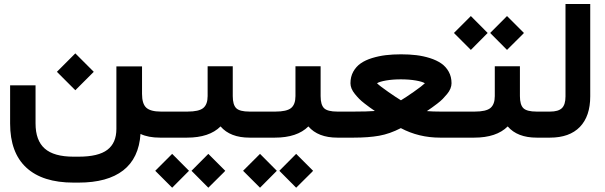

<svg xmlns="http://www.w3.org/2000/svg" viewBox="-20 -671 2948 936"><path d="M778.8 0H760.3Q702.6 0 665 -18.1Q657.2 100.1 580.6 159.7Q503.9 219.2 363.3 219.2H338.4Q187.5 219.2 108.4 146.2Q29.3 73.2 29.3 -68.8V-235.4V-254.9H48.8H133.8H153.3V-235.4V-69.3Q153.3 13.7 198 53.2Q242.7 92.8 338.4 92.8H363.3Q459.5 92.8 503.4 59.3Q547.4 25.9 547.4 -42.5V-327.6V-347.2H566.9H652.8H672.4V-327.6V-213.4Q672.4 -165 693.1 -146Q713.9 -127 764.6 -127H778.8Q784.2 -127 787.6 -106.4Q791 -85.9 791 -66.9V-61.5Q791 -41.5 787.8 -20.8Q784.7 0 778.8 0ZM257.4 -320.9 347.2 -410.8 437.1 -320.9 347.2 -231.1Z M913.6 161.6 995.6 79.1 1078.1 161.6Q1075.2 164.6 1072.3 168Q1065.9 174.3 1038.1 201.9Q1010.3 229.5 995.6 244.1ZM736.8 161.6 819.3 79.1 901.4 161.6 819.3 244.1ZM1207 0H1196.8Q1102.1 0 1055.2 -54.7Q1000.5 0 891.6 0H773.9Q768.1 0 764.9 -20.8Q761.7 -41.5 761.7 -61.5V-66.9Q761.7 -85.9 765.1 -106.4Q768.6 -127 773.9 -127H894Q949.7 -127 970.9 -144.5Q992.2 -162.1 992.2 -202.6V-328.6V-348.1H1011.7H1095.2H1114.7V-328.6V-202.6Q1114.7 -160.2 1131.6 -143.6Q1148.4 -127 1196.3 -127H1207Q1212.4 -127 1215.8 -106.4Q1219.2 -85.9 1219.2 -66.9V-61.5Q1219.2 -41.5 1216.1 -20.8Q1212.9 0 1207 0Z M1341.8 161.6 1423.8 79.1 1506.3 161.6Q1503.4 164.6 1500.5 168Q1494.1 174.3 1466.3 201.9Q1438.5 229.5 1423.8 244.1ZM1165 161.6 1247.6 79.1 1329.6 161.6 1247.6 244.1ZM1635.3 0H1625Q1530.3 0 1483.4 -54.7Q1428.7 0 1319.8 0H1202.1Q1196.3 0 1193.1 -20.8Q1189.9 -41.5 1189.9 -61.5V-66.9Q1189.9 -85.9 1193.4 -106.4Q1196.8 -127 1202.1 -127H1322.3Q1377.9 -127 1399.2 -144.5Q1420.4 -162.1 1420.4 -202.6V-328.6V-348.1H1439.9H1523.4H1543V-328.6V-202.6Q1543 -160.2 1559.8 -143.6Q1576.7 -127 1624.5 -127H1635.3Q1640.6 -127 1644 -106.4Q1647.5 -85.9 1647.5 -66.9V-61.5Q1647.5 -41.5 1644.3 -20.8Q1641.1 0 1635.3 0Z M2178.7 0H2125.5Q2021.5 0 1934.1 -46.4Q1880.4 -18.6 1828.4 -9.3Q1776.4 0 1704.1 0H1630.4Q1624.5 0 1621.3 -20.8Q1618.2 -41.5 1618.2 -61.5V-66.9Q1618.2 -85.9 1621.6 -106.4Q1625 -127 1630.4 -127H1703.6Q1770 -127 1807.6 -129.9Q1792 -140.6 1782.7 -147.2Q1773.4 -153.8 1757.1 -166.5Q1740.7 -179.2 1730.7 -189.5Q1720.7 -199.7 1710 -212.9Q1699.2 -226.1 1693.8 -239.3Q1688.5 -252.4 1688.5 -265.1Q1688.5 -296.9 1702.1 -321.5Q1715.8 -346.2 1738.5 -362.1Q1761.2 -377.9 1793.7 -387.9Q1826.2 -397.9 1860.6 -402.1Q1895 -406.2 1935.1 -406.2Q1975.1 -406.2 2009.5 -402.1Q2043.9 -397.9 2076.2 -387.7Q2108.4 -377.4 2131.1 -361.8Q2153.8 -346.2 2167.5 -321.5Q2181.2 -296.9 2181.2 -265.1Q2181.2 -252.4 2175.8 -239Q2170.4 -225.6 2159.4 -212.4Q2148.4 -199.2 2138.2 -188.7Q2127.9 -178.2 2111.3 -165.5Q2094.7 -152.8 2085.7 -146.5Q2076.7 -140.1 2061 -129.4Q2088.9 -127 2128.4 -127H2178.7Q2184.1 -127 2187.5 -106.4Q2190.9 -85.9 2190.9 -66.9V-61.5Q2190.9 -41.5 2187.7 -20.8Q2184.6 0 2178.7 0ZM1934.6 -182.1Q1957 -195.3 1997.1 -223.4Q2037.1 -251.5 2051.3 -265.1Q2039.6 -272.9 2007.1 -278.6Q1974.6 -284.2 1934.1 -284.2Q1894 -284.2 1861.8 -278.6Q1829.6 -272.9 1817.9 -265.1Q1832.5 -251 1872.6 -223.1Q1912.6 -195.3 1934.6 -182.1Z M2369.6 -510.3 2451.7 -592.8 2534.2 -510.3Q2531.2 -507.3 2528.3 -503.9Q2522 -497.6 2494.1 -470Q2466.3 -442.4 2451.7 -427.7ZM2192.9 -510.3 2275.4 -592.8 2357.4 -510.3 2275.4 -427.7ZM2606.9 0H2596.7Q2502 0 2455.1 -54.7Q2400.4 0 2291.5 0H2173.8Q2168 0 2164.8 -20.8Q2161.6 -41.5 2161.6 -61.5V-66.9Q2161.6 -85.9 2165 -106.4Q2168.5 -127 2173.8 -127H2293.9Q2349.6 -127 2370.8 -144.5Q2392.1 -162.1 2392.1 -202.6V-328.6V-348.1H2411.6H2495.1H2514.6V-328.6V-202.6Q2514.6 -160.2 2531.5 -143.6Q2548.3 -127 2596.2 -127H2606.9Q2612.3 -127 2615.7 -106.4Q2619.1 -85.9 2619.1 -66.9V-61.5Q2619.1 -41.5 2616 -20.8Q2612.8 0 2606.9 0Z M2602.1 -127H2661.6Q2702.1 -127 2719.5 -144Q2736.8 -161.1 2736.8 -200.7V-631.8V-651.4H2756.3H2837.9H2857.4V-631.8V-201.2Q2857.4 -104.5 2806.9 -52.2Q2756.3 0 2661.1 0H2602.1Q2596.2 0 2593 -20.8Q2589.8 -41.5 2589.8 -61.5V-66.9Q2589.8 -85.9 2593.3 -106.4Q2596.7 -127 2602.1 -127Z"/></svg>

Font: Shabnam FD
Style: Bold-FD
Weight: 700
Foundry: DejaVu fonts team - Redesigned by Saber Rastikerdar - Based on Vazir font
Version: Version 5.0.1